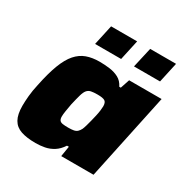

<svg xmlns="http://www.w3.org/2000/svg" viewBox="-163 -839 951 983"><g transform="rotate(30 312.5 -347.5)"><path d="M178 8Q126 8 92 -3.5Q58 -15 41.5 -44Q25 -73 25 -124Q25 -149 28 -182.5Q31 -216 40 -255Q56 -333 75.5 -384Q95 -435 120.5 -464Q146 -493 179 -505Q212 -517 255 -517Q287 -517 316 -513Q345 -509 368.5 -496.5Q392 -484 406 -456H415L433 -510H625L517 0H326L336 -61H325Q306 -32 282 -17Q258 -2 231.5 3Q205 8 178 8ZM284 -144Q304 -144 316.5 -146.5Q329 -149 337 -156.5Q345 -164 351 -176Q355 -185 359.5 -200.5Q364 -216 368.5 -234Q373 -252 377 -269.5Q381 -287 383 -303Q385 -319 385 -328Q385 -351 373.5 -358.5Q362 -366 330 -366Q306 -366 292 -363Q278 -360 269 -349.5Q260 -339 253.5 -316.5Q247 -294 238 -255Q233 -227 230 -208.5Q227 -190 227 -177Q227 -163 232.5 -155.5Q238 -148 250.5 -146Q263 -144 284 -144ZM419 -584 446 -703H599L573 -584ZM189 -584 215 -703H369L343 -584Z"/></g></svg>

Font: Saira SemiExpanded ExtraBold
Style: Italic
Weight: 800
Width: 6
Italic angle: -12°
Designer: Hector Gatti with collaboration of the Omnibus-Type team
Foundry: Omnibus-Type
Version: Version 1.101